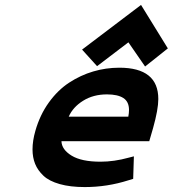

<svg xmlns="http://www.w3.org/2000/svg" viewBox="-20 -757 708 787"><path d="M469.2 -479.5Q628.9 -479.5 628.9 -351.1Q628.9 -308.6 607.4 -231.9L591.8 -178.2H231.9Q232.9 -144 273.4 -119.1Q314 -94.2 392.1 -94.2Q447.8 -94.2 507.8 -110.8L528.8 -116.2L525.9 -23.9L506.8 -18.1Q419.4 9.8 327.6 9.8Q268.1 9.8 224.9 -2.4Q181.6 -14.6 158.2 -36.6Q134.8 -58.6 124 -85.2Q113.3 -111.8 113.3 -144.5Q113.3 -180.2 125 -220.7Q143.6 -286.1 180.2 -336.9Q216.8 -387.7 263.4 -418.2Q310.1 -448.7 362.1 -464.1Q414.1 -479.5 469.2 -479.5ZM418.5 -370.1Q362.3 -370.1 320.6 -344Q278.8 -317.9 261.7 -278.8H505.9Q508.8 -293.5 508.8 -306.2Q508.8 -340.3 485.6 -355.2Q462.4 -370.1 418.5 -370.1ZM558.1 -736.8 668 -558.6 574.7 -484.4 506.3 -583.5 377.9 -485.8 316.4 -553.7Z"/></svg>

Font: Cantarell
Style: Bold Italic
Weight: 700
Italic angle: -16°
Designer: Dave Crossland
Version: Version 1.004